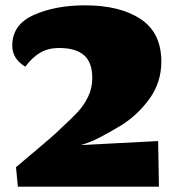

<svg xmlns="http://www.w3.org/2000/svg" viewBox="-20 -700 682 720"><path d="M585 -469Q585 -391 540.5 -329.5Q496 -268 433 -229Q386 -201 352 -183.5Q318 -166 283 -156L573 -171L576 0H47L40 -73Q72 -100 124 -144Q176 -188 190 -201L212 -222Q248 -255 271 -279.5Q294 -304 310 -336.5Q326 -369 326 -408Q326 -466 295 -493Q264 -520 202 -520Q160 -520 130 -502Q100 -484 75 -450Q26 -479 26 -529Q26 -608 107 -644Q188 -680 299 -680Q430 -680 507.5 -628.5Q585 -577 585 -469Z"/></svg>

Font: Sansita Black
Style: Regular
Weight: 900
Designer: Pablo Cosgaya
Foundry: Omnibus-Type
Version: Version 1.006; ttfautohint (v1.5)